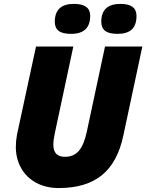

<svg xmlns="http://www.w3.org/2000/svg" viewBox="-20 -952 748 982"><path d="M708 -713.9 610.8 -258.8Q582 -121.6 501 -55.9Q419.9 9.8 280.8 9.8Q215.3 9.8 165.3 -17.1Q115.2 -43.9 88.1 -92.3Q61 -140.6 61 -200.2Q61 -231.4 66.9 -263.2L164.1 -713.9H355L259.8 -268.1Q252.9 -234.9 252.9 -211.9Q252.9 -149.9 312 -149.9Q357.9 -149.9 384 -181.4Q410.2 -212.9 423.8 -277.8L517.1 -713.9ZM260.3 -840.8Q260.3 -932.1 358.4 -932.1Q441.4 -932.1 441.4 -871.1Q441.4 -778.8 343.3 -778.8Q300.3 -778.8 280.3 -793.9Q260.3 -809.1 260.3 -840.8ZM498 -840.8Q498 -932.1 596.2 -932.1Q678.2 -932.1 678.2 -871.1Q678.2 -823.7 654.1 -801.3Q629.9 -778.8 581.1 -778.8Q538.1 -778.8 518.1 -793.9Q498 -809.1 498 -840.8Z"/></svg>

Font: Open Sans Extrabold
Style: Italic
Weight: 800
Italic angle: -12°
Foundry: Ascender Corporation
Version: Version 1.10